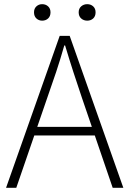

<svg xmlns="http://www.w3.org/2000/svg" viewBox="-20 -900 621 920"><path d="M9 0 266 -728H314L571 0H520L373 -430Q351 -495 331.5 -555Q312 -615 292 -682H288Q269 -615 249 -555Q229 -495 206 -430L58 0ZM125 -251V-292H452V-251ZM182 -801Q166 -801 154.5 -811.5Q143 -822 143 -841Q143 -859 154.5 -869.5Q166 -880 182 -880Q199 -880 210.5 -869.5Q222 -859 222 -841Q222 -822 210.5 -811.5Q199 -801 182 -801ZM398 -801Q381 -801 369 -811.5Q357 -822 357 -841Q357 -859 369 -869.5Q381 -880 398 -880Q415 -880 426.5 -869.5Q438 -859 438 -841Q438 -822 426.5 -811.5Q415 -801 398 -801Z"/></svg>

Font: Noto Sans SC Thin ExtraLight
Style: Regular
Weight: 250
Version: Version 2.004-H2;hotconv 1.0.118;makeotfexe 2.5.65603